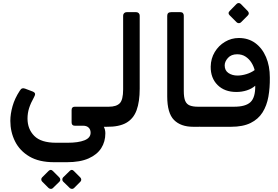

<svg xmlns="http://www.w3.org/2000/svg" viewBox="-20 -830 1826 1263"><path d="M336 237Q237 237 173.5 199.5Q110 162 79 100Q48 38 48 -35Q48 -80 62.5 -131.5Q77 -183 110 -233Q118 -246 126 -248.5Q134 -251 145 -247L195 -228Q209 -222 210.5 -213.5Q212 -205 204 -191Q182 -152 171.5 -119Q161 -86 161 -50Q161 19 205.5 64Q250 109 349 109H425Q495 109 535.5 93Q576 77 576 43Q576 22 563 9.5Q550 -3 527 -3H472Q451 -3 451 -25V-106Q451 -128 472 -128H696Q711 -128 711 -113V-24Q711 4 682 4H663Q673 23 673 47Q673 102 646 144.5Q619 187 563 212Q507 237 420 237ZM327 408Q322 413 314 412.5Q306 412 300 407L257 364Q252 359 251.5 351Q251 343 257 337L300 294Q314 281 327 294L370 337Q376 343 376.5 351Q377 359 371 365ZM466 408Q460 413 452.5 412.5Q445 412 439 407L395 364Q390 359 390 350.5Q390 342 395 337L439 294Q452 281 465 294L508 337Q514 343 514.5 351Q515 359 509 365Z M681 4Q666 4 666 -11V-98Q666 -128 696 -128Q745 -128 767.5 -150.5Q790 -173 790 -242V-727Q790 -737 796.5 -743.5Q803 -750 813 -750H876Q886 -750 892.5 -743.5Q899 -737 899 -727V-247Q899 -161 878.5 -105Q858 -49 810.5 -22Q763 5 681 4Z M1287 4H1251Q1169 4 1124.5 -41Q1080 -86 1080 -196V-726Q1080 -750 1106 -750H1167Q1178 -750 1183.5 -743.5Q1189 -737 1189 -727V-232Q1189 -188 1198.5 -166Q1208 -144 1229 -136Q1250 -128 1282 -128H1302Q1317 -128 1317 -113V-26Q1317 4 1287 4Z M1298 4Q1274 4 1273.5 -7.5Q1273 -19 1273 -28V-99Q1273 -116 1277 -122Q1281 -128 1298 -128H1520Q1596 -128 1628 -158.5Q1660 -189 1659 -266Q1636 -246 1603.5 -235.5Q1571 -225 1535 -225Q1457 -225 1411 -271Q1365 -317 1366 -392Q1367 -445 1392.5 -487.5Q1418 -530 1460 -555Q1502 -580 1551 -580Q1614 -580 1659.5 -546.5Q1705 -513 1730 -454.5Q1755 -396 1755 -320Q1756 -253 1745.5 -194Q1735 -135 1707 -90.5Q1679 -46 1628.5 -21Q1578 4 1500 4ZM1542 -333Q1570 -333 1601 -342.5Q1632 -352 1655 -369Q1649 -394 1634 -418Q1619 -442 1595.5 -457.5Q1572 -473 1540 -473Q1501 -473 1479.5 -449Q1458 -425 1458 -400Q1458 -366 1483 -349.5Q1508 -333 1542 -333ZM1565 -683Q1559 -677 1550.5 -677.5Q1542 -678 1536 -684L1491 -729Q1476 -744 1491 -758L1536 -804Q1542 -810 1550 -810Q1558 -810 1564 -804L1609 -758Q1624 -742 1610 -728Z"/></svg>

Font: Rubik Medium
Style: Regular
Weight: 500
Designer: Hubert and Fischer
Foundry: Hubert and Fischer
Version: Version 2.300; ttfautohint (v1.8.4.7-5d5b);gftools[0.9.30]